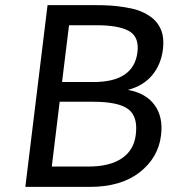

<svg xmlns="http://www.w3.org/2000/svg" viewBox="-20 -731 702 751"><path d="M222.7 -410.2H346.2Q502.9 -410.2 517.6 -526.4Q524.9 -586.9 484.9 -609.4Q444.3 -632.3 357.9 -632.3H250ZM182.6 -79.6H326.2Q409.2 -79.6 456.5 -111.6Q503.9 -143.6 511.2 -204.6Q520 -275.4 481.4 -304.2Q442.9 -333 344.2 -333H213.4ZM79.1 0 166 -710.9H354Q386.2 -710.9 412.8 -709.2Q439.5 -707.5 468.8 -702.6Q498 -698.2 520.8 -690.4Q543.5 -682.6 564 -668.9Q593.3 -650.4 608.2 -618.2Q623 -585.9 617.2 -537.6Q609.9 -478.5 575.4 -437Q541 -395.5 480.5 -379.4Q550.8 -366.7 584.5 -320.3Q618.7 -273.9 609.9 -202.1Q599.6 -114.7 526.4 -57.1Q453.1 0 331.5 0Z"/></svg>

Font: Ride
Style: Italic
Weight: 400
Version: Version 3.000